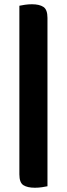

<svg xmlns="http://www.w3.org/2000/svg" viewBox="-20 -703 314 902"><path d="M203 -619V172Q194 174 177.5 176.5Q161 179 144 179Q109 179 90 167Q71 155 71 116V-676Q80 -678 96.5 -680.5Q113 -683 130 -683Q165 -683 184 -670.5Q203 -658 203 -619Z"/></svg>

Font: Baloo Bhaijaan 2
Style: Bold
Weight: 700
Designer: Sanskriti Dholi, Noopur Datye and Ek Type
Foundry: Ek Type
Version: Version 1.701